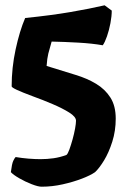

<svg xmlns="http://www.w3.org/2000/svg" viewBox="-20 -600 497 725"><path d="M137 105Q124 105 99.5 95.5Q75 86 52.5 73Q30 60 21 50Q25 18 30 7.5Q35 -3 39 -7Q63 -3 87.5 -1Q112 1 133 1Q158 1 182.5 -2.5Q207 -6 231 -15Q236 -19 242 -35.5Q248 -52 254 -73.5Q260 -95 263.5 -114.5Q267 -134 267 -144Q267 -159 241.5 -175Q216 -191 178.5 -207Q141 -223 105 -236Q62 -252 43 -261Q24 -270 24 -274Q24 -344 39 -413.5Q54 -483 75 -532Q173 -542 246 -554.5Q319 -567 375 -580L402 -560Q402 -539 397 -512.5Q392 -486 384 -463Q376 -440 368 -429Q329 -436 276 -439Q223 -442 175 -443Q167 -416 162.5 -398Q158 -380 156 -351L266 -317Q309 -304 343 -283.5Q377 -263 397 -231.5Q417 -200 417 -152Q417 -106 404 -65Q391 -24 373 5.5Q355 35 339 50Q322 62 289.5 74.5Q257 87 217 96Q177 105 137 105Z"/></svg>

Font: Texturina 72pt Black
Style: Regular
Weight: 900
Designer: Guillermo Torres Carreño
Foundry: Omnibus-Type
Version: Version 1.002; ttfautohint (v1.8.3)